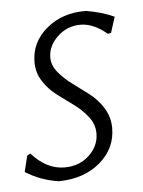

<svg xmlns="http://www.w3.org/2000/svg" viewBox="-41 -495 399 536"><g transform="rotate(-5 158.0 -226.5)"><path d="M220 -460Q266 -452 298 -437L284 -393L275 -391Q237 -423 201 -423Q163 -423 136 -397Q109 -371 109 -339Q109 -317 125 -297.5Q141 -278 163.5 -261.5Q186 -245 209 -227.5Q232 -210 248 -184.5Q264 -159 264 -128Q264 -71 219 -32.5Q174 6 103 7Q53 0 10 -27L21 -72L30 -77Q72 -30 122 -30Q164 -30 191.5 -56Q219 -82 219 -117Q219 -142 203 -163Q187 -184 164.5 -200.5Q142 -217 119 -234Q96 -251 80 -275.5Q64 -300 64 -330Q64 -386 109 -423.5Q154 -461 220 -460Z"/></g></svg>

Font: Alegreya Sans SC Light
Style: Italic
Weight: 300
Italic angle: -7°
Designer: Juan Pablo del Peral
Foundry: Huerta Tipografica
Version: Version 2.007